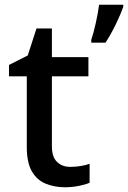

<svg xmlns="http://www.w3.org/2000/svg" viewBox="-20 -780 540 810"><path d="M277 -76Q298 -76 320 -79.5Q342 -83 358 -89V-9Q340 -1 311.5 4.5Q283 10 254 10Q210 10 173 -5Q136 -20 114.5 -57Q93 -94 93 -160V-458H18V-506L97 -546L134 -660H199V-539H353V-458H199V-162Q199 -118 220.5 -97Q242 -76 277 -76ZM500 -751Q490 -722 469 -678.5Q448 -635 425 -600H365V-612Q375 -641 384.5 -684.5Q394 -728 398 -760H500Z"/></svg>

Font: Noto Sans Gurmukhi UI Medium
Style: Regular
Weight: 500
Designer: Jelle Bosma - Monotype Design Team
Foundry: Monotype Imaging Inc.
Version: Version 2.004; ttfautohint (v1.8.4.7-5d5b)